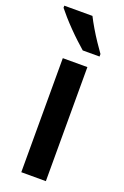

<svg xmlns="http://www.w3.org/2000/svg" viewBox="-158 -812 554 859"><g transform="rotate(20 119.0 -383.0)"><path d="M182 0H65V-543H182ZM125 -766Q136 -744 152.5 -716Q169 -688 186.5 -662Q204 -636 217 -618V-606H137Q122 -619 101.5 -638Q81 -657 59.5 -679Q38 -701 20 -721.5Q2 -742 -9 -756V-766Z"/></g></svg>

Font: Noto Sans Khmer Condensed SemiBold
Style: Regular
Weight: 600
Width: 3
Designer: Danh Hong and the Monotype Design Team
Foundry: Monotype Imaging Inc.
Version: Version 2.004